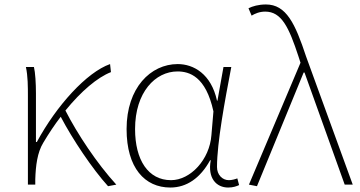

<svg xmlns="http://www.w3.org/2000/svg" viewBox="-20 -827 1611 860"><path d="M464 7 501 0C414 -95 326 -228 273 -332C344 -419 416 -480 477 -504L473 -540C368 -503 233 -354 145 -191H141V-409C141 -453 138 -503 132 -527H96C105 -486 105 -438 105 -396V0H138V-24C140 -85 147 -144 174 -188C199 -230 225 -269 252 -304C305 -203 394 -70 464 7Z M743 13C816 13 877 -29 921 -109H924C909 -29 949 13 1002 13C1025 13 1040 7 1051 2L1043 -28C1033 -24 1018 -20 1005 -20C976 -20 952 -44 952 -79C952 -188 987 -375 1016 -527H981L954 -376H952C926 -496 847 -540 776 -540C655 -540 547 -434 547 -249C547 -74 629 13 743 13ZM746 -20C644 -20 585 -110 585 -249C585 -414 676 -507 775 -507C828 -507 902 -485 936 -328L927 -222C919 -112 833 -20 746 -20Z M1131 7 1340 -502H1344L1524 0H1560L1351 -574C1302 -722 1262 -807 1171 -807C1138 -807 1111 -799 1093 -790L1107 -757C1122 -766 1142 -775 1168 -775C1241 -775 1274 -705 1317 -574L1326 -546L1095 0Z"/></svg>

Font: Noto Sans CJK SC Thin
Style: Regular
Weight: 100
Designer: Ryoko NISHIZUKA 西塚涼子 (kana, bopomofo & ideographs); Paul D. Hunt (Latin, Greek & Cyrillic); Sandoll Communications 산돌커뮤니
Foundry: Adobe
Version: Version 2.004;hotconv 1.0.118;makeotfexe 2.5.65603